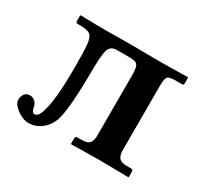

<svg xmlns="http://www.w3.org/2000/svg" viewBox="-102 -572 758 720"><g transform="rotate(30 277.0 -212.0)"><path d="M95 -28Q102 -28 109 -36Q116 -44 121 -63Q129 -89 133.5 -134.5Q138 -180 138 -259Q138 -325 135 -355Q132 -385 119.5 -393.5Q107 -402 79 -402Q66 -402 62 -403Q58 -404 58 -411V-434L61 -436Q61 -436 80.5 -435.5Q100 -435 126.5 -434.5Q153 -434 173 -434Q190 -434 212 -434.5Q234 -435 251 -435Q268 -435 268 -435Q268 -435 291 -435Q314 -435 343.5 -434.5Q373 -434 394 -434Q416 -434 446.5 -434.5Q477 -435 500 -435.5Q523 -436 523 -436L525 -434V-409Q525 -402 518 -402H489Q461 -402 455 -393Q449 -384 449 -355V-77Q449 -55 458 -44Q467 -33 492 -33H511Q519 -33 519 -24V-1L517 1Q517 1 503.5 0.5Q490 0 469.5 0Q449 0 428 -0.5Q407 -1 392 -1Q379 -1 358.5 -0.5Q338 0 318 0Q298 0 284.5 0.5Q271 1 271 1L269 -1V-24Q269 -33 277 -33H296Q322 -33 330.5 -44Q339 -55 339 -77V-342Q339 -368 332.5 -379.5Q326 -391 298 -391H242Q213 -391 206.5 -364Q200 -337 200 -266Q200 -205 196 -149.5Q192 -94 184 -64Q174 -30 148.5 -9Q123 12 91 12Q75 12 57.5 3Q40 -6 27.5 -19Q15 -32 15 -45Q15 -59 22.5 -70Q30 -81 46 -81Q59 -81 68.5 -71.5Q78 -62 79 -51Q81 -41 84.5 -34.5Q88 -28 95 -28Z"/></g></svg>

Font: Libertinus Serif SemiBold
Style: Regular
Weight: 600
Designer: Philipp H. Poll, Khaled Hosny
Foundry: Caleb Maclennan
Version: Version 7.051;RELEASE